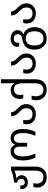

<svg xmlns="http://www.w3.org/2000/svg" viewBox="1572 -2372 1050 4235"><g transform="rotate(-90 2097.5 -255.0)"><path d="M308.1 250Q238.8 250 186.8 224.1Q134.8 198.2 106 151.6Q77.1 105 77.1 43Q77.1 14.2 81.1 -6.3Q85 -26.9 91.8 -43.9H175.8Q165 -11.2 165 35.2Q165 92.8 200.4 134.8Q235.8 176.8 308.1 176.8Q384.8 176.8 418.5 126Q452.1 75.2 452.1 -9.8V-462.9Q414.1 -445.8 370.1 -433.8Q326.2 -421.9 279.8 -416V-413.1Q309.1 -399.9 329.6 -372.6Q350.1 -345.2 350.1 -306.2Q350.1 -264.2 329.6 -232.7Q309.1 -201.2 273.4 -183.6Q237.8 -166 193.8 -166Q128.9 -166 87.4 -203.6Q45.9 -241.2 45.9 -295.9Q45.9 -305.2 46.9 -314.7Q47.9 -324.2 50.8 -333H126Q123 -317.9 123 -306.2Q123 -273.9 142.6 -253.9Q162.1 -233.9 193.8 -233.9Q229 -233.9 248.5 -255.4Q268.1 -276.9 268.1 -309.1Q268.1 -354 246.6 -376.5Q225.1 -398.9 187 -403.8V-466.8Q262.2 -477.1 332 -492.4Q401.9 -507.8 459 -536.1H540V-5.9Q540 116.2 479 183.1Q418 250 308.1 250Z M736.3 0Q705.1 -69.8 690.2 -134Q675.3 -198.2 675.3 -275.9Q675.3 -356.9 698.2 -417.5Q721.2 -478 766.1 -512Q811 -545.9 877.9 -545.9Q934.1 -545.9 968.5 -520.5Q1002.9 -495.1 1019 -451.2H1023.9Q1041 -495.1 1077.1 -520.5Q1113.3 -545.9 1166 -545.9Q1232.9 -545.9 1278.1 -512Q1323.2 -478 1346.2 -417.5Q1369.1 -356.9 1369.1 -275.9Q1369.1 -198.2 1354.2 -134Q1339.4 -69.8 1308.1 0H1218.3Q1250 -70.8 1264.6 -134.5Q1279.3 -198.2 1279.3 -276.9Q1279.3 -374 1248.3 -423.6Q1217.3 -473.1 1159.2 -473.1Q1114.3 -473.1 1089.1 -439Q1064 -404.8 1064 -342.8V-182.1H980V-342.8Q980 -398.9 957 -436Q934.1 -473.1 884.3 -473.1Q827.1 -473.1 796.1 -423.6Q765.1 -374 765.1 -276.9Q765.1 -198.2 780 -134.5Q794.9 -70.8 826.2 0Z M1696.3 9.8Q1634.3 9.8 1583.7 -13.2Q1533.2 -36.1 1503.7 -81.1Q1474.1 -126 1474.1 -192.9Q1474.1 -214.8 1478.8 -235.4Q1483.4 -255.9 1487.3 -268.1H1571.3Q1567.4 -254.9 1564.9 -235.4Q1562.5 -215.8 1562.5 -192.9Q1562.5 -128.9 1598.9 -95.9Q1635.3 -63 1696.3 -63Q1757.3 -63 1792.2 -96.9Q1827.1 -130.9 1827.1 -198.2Q1827.1 -250 1805.2 -282.5Q1783.2 -314.9 1754.4 -342.8Q1730.5 -367.2 1706.8 -393.6Q1683.1 -419.9 1667.2 -454.3Q1651.4 -488.8 1651.4 -536.1H1739.3Q1739.3 -493.2 1762.7 -460.7Q1786.1 -428.2 1817.4 -397Q1842.3 -373 1865.2 -345Q1888.2 -316.9 1903.3 -281.5Q1918.5 -246.1 1918.5 -198.2Q1918.5 -136.2 1889.4 -89.1Q1860.4 -42 1810.3 -16.1Q1760.3 9.8 1696.3 9.8Z M2233.9 250Q2166 250 2113.5 220.5Q2061 190.9 2032 137.9Q2002.9 85 2002.9 13.2Q2002.9 -16.1 2008.5 -41.5Q2014.2 -66.9 2021 -84H2105Q2100.1 -67.9 2095.7 -42.5Q2091.3 -17.1 2091.3 4.9Q2091.3 78.1 2126.7 127.4Q2162.1 176.8 2233.9 176.8Q2311 176.8 2344.5 126Q2377.9 75.2 2377.9 -9.8V-266.1Q2377.9 -366.2 2347.4 -419.7Q2316.9 -473.1 2240.2 -473.1Q2189.9 -473.1 2155 -440.2Q2120.1 -407.2 2120.1 -342.8Q2120.1 -320.8 2122.6 -301.5Q2125 -282.2 2128.9 -268.1H2044.9Q2041 -279.8 2036.6 -300.3Q2032.2 -320.8 2032.2 -342.8Q2032.2 -410.2 2060.1 -455.1Q2087.9 -500 2133.1 -522.9Q2178.2 -545.9 2228 -545.9Q2278.3 -545.9 2315.7 -522.9Q2353 -500 2377.9 -466.8H2384.3Q2383.3 -480 2380.6 -505.4Q2377.9 -530.8 2377.9 -545.9V-759.8H2466.3V-5.9Q2466.3 116.2 2405.3 183.1Q2344.2 250 2233.9 250Z M2813 9.8Q2751 9.8 2700.4 -13.2Q2649.9 -36.1 2620.4 -81.1Q2590.8 -126 2590.8 -192.9Q2590.8 -214.8 2595.5 -235.4Q2600.1 -255.9 2604 -268.1H2688Q2684.1 -254.9 2681.6 -235.4Q2679.2 -215.8 2679.2 -192.9Q2679.2 -128.9 2715.6 -95.9Q2752 -63 2813 -63Q2874 -63 2908.9 -96.9Q2943.8 -130.9 2943.8 -198.2Q2943.8 -250 2921.9 -282.5Q2899.9 -314.9 2871.1 -342.8Q2847.2 -367.2 2823.5 -393.6Q2799.8 -419.9 2783.9 -454.3Q2768.1 -488.8 2768.1 -536.1H2856Q2856 -493.2 2879.4 -460.7Q2902.8 -428.2 2934.1 -397Q2959 -373 2981.9 -345Q3004.9 -316.9 3020 -281.5Q3035.2 -246.1 3035.2 -198.2Q3035.2 -136.2 3006.1 -89.1Q2977.1 -42 2927 -16.1Q2877 9.8 2813 9.8Z M3365.7 250Q3294.9 250 3239.3 217.5Q3183.6 185.1 3151.6 125Q3119.6 64.9 3119.6 -19Q3119.6 -144 3182.1 -209.5Q3244.6 -274.9 3353 -289.1Q3410.6 -296.9 3435.8 -323Q3460.9 -349.1 3460.9 -388.2Q3460.9 -426.8 3435.8 -451.4Q3410.6 -476.1 3364.7 -476.1Q3318.8 -476.1 3294.9 -453.1Q3271 -430.2 3271 -390.1Q3271 -382.8 3272.5 -374.5Q3273.9 -366.2 3274.9 -356.9H3189Q3182.6 -380.9 3182.6 -403.8Q3182.6 -465.8 3232.7 -505.9Q3282.7 -545.9 3364.7 -545.9Q3418.9 -545.9 3460.4 -526.9Q3502 -507.8 3525.4 -473.9Q3548.8 -439.9 3548.8 -396Q3548.8 -350.1 3525.9 -315.4Q3502.9 -280.8 3453.6 -266.1V-263.2Q3510.7 -247.1 3546.4 -210.4Q3582 -173.8 3598.9 -124.5Q3615.7 -75.2 3615.7 -19Q3615.7 106.9 3548.8 178.5Q3481.9 250 3365.7 250ZM3367.7 176.8Q3448.7 176.8 3486.8 122.8Q3524.9 68.8 3524.9 -19Q3524.9 -106.9 3486.8 -159.4Q3448.7 -211.9 3366.7 -211.9Q3284.7 -211.9 3247.8 -159.4Q3210.9 -106.9 3210.9 -19Q3210.9 68.8 3248.3 122.8Q3285.6 176.8 3367.7 176.8Z M3918 9.8Q3856 9.8 3805.4 -13.2Q3754.9 -36.1 3725.3 -81.1Q3695.8 -126 3695.8 -192.9Q3695.8 -214.8 3700.4 -235.4Q3705.1 -255.9 3709 -268.1H3793Q3789.1 -254.9 3786.6 -235.4Q3784.2 -215.8 3784.2 -192.9Q3784.2 -128.9 3820.6 -95.9Q3856.9 -63 3918 -63Q3979 -63 4013.9 -96.9Q4048.8 -130.9 4048.8 -198.2Q4048.8 -250 4026.9 -282.5Q4004.9 -314.9 3976.1 -342.8Q3952.1 -367.2 3928.5 -393.6Q3904.8 -419.9 3888.9 -454.3Q3873 -488.8 3873 -536.1H3960.9Q3960.9 -493.2 3984.4 -460.7Q4007.8 -428.2 4039.1 -397Q4064 -373 4086.9 -345Q4109.9 -316.9 4125 -281.5Q4140.1 -246.1 4140.1 -198.2Q4140.1 -136.2 4111.1 -89.1Q4082 -42 4032 -16.1Q3981.9 9.8 3918 9.8Z"/></g></svg>

Font: Kurinto Seri
Style: Regular
Weight: 400
Designer: Kurinto was developed by Clint Goss from a range of fonts that are compatible with the SIL Open Font License Version 1.1
Foundry: Clinton F. Goss
Version: Version 2.196; July 25, 2020